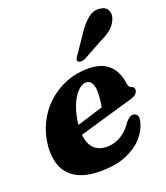

<svg xmlns="http://www.w3.org/2000/svg" viewBox="-138 -831 812 939"><g transform="rotate(-20 268.5 -361.5)"><path d="M109.2 -209.1Q109.2 -209.1 126.5 -214.4Q143.9 -219.8 171.7 -228.2Q199.6 -236.6 231.7 -246.5Q263.8 -256.4 294.6 -265.8Q325.4 -275.2 347.7 -282.4L330.5 -262.4Q335.8 -279.8 339 -303.5Q342.2 -327.2 342.6 -356.9Q342.6 -385.4 332.6 -402.3Q322.6 -419.1 304 -419.1Q287.1 -419.1 270 -405.7Q253 -392.3 238.1 -367.6Q223.3 -343 212.8 -308.8Q202.3 -274.7 198.5 -232.9Q192.5 -161.4 217.5 -124.7Q242.5 -88.1 294 -88.1Q321.3 -88.1 345.3 -97.7Q369.3 -107.3 389.7 -124.6Q410.1 -142 425.4 -165.4Q438.5 -181.4 447.4 -187Q456.3 -192.7 466.9 -192.3Q479.3 -191.9 486.7 -181.1Q494.1 -170.3 487.9 -146.5Q478.2 -105.4 445.6 -68.7Q413.1 -32.1 358 -9.3Q303 13.5 224.3 13.5Q149.6 13.5 103.3 -11.4Q57 -36.3 37.8 -82Q18.6 -127.8 23.8 -190.5Q29.1 -250.9 54.6 -303.3Q80 -355.8 121.9 -395.3Q163.8 -434.9 218.4 -457.2Q273 -479.5 336.2 -479.5Q386 -479.5 418 -462.3Q450.1 -445.2 467 -416Q483.9 -386.9 488.3 -349.9Q489.9 -339.7 493.7 -331.9Q497.6 -324 504.4 -322Q511.8 -320.1 515.8 -315.7Q519.9 -311.3 519.9 -303.2Q519.9 -292.3 511.1 -282.7Q502.4 -273.1 478.3 -266.2Q455.5 -259.8 420.1 -249.6Q384.7 -239.3 343.6 -227.4Q302.5 -215.4 261.9 -203.5Q221.4 -191.5 187.8 -181.9Q154.3 -172.3 134.1 -166.3Q113.9 -160.3 113.9 -160.3ZM378.4 -659.1Q405 -697 432.5 -718.2Q460.1 -739.4 492.8 -734.7Q522.2 -731.3 531.6 -709.7Q541.1 -688.1 530.9 -664.4Q520.2 -638.1 498.5 -619.7Q476.8 -601.3 439.6 -584.1L336.7 -527.5Q326.3 -523.6 316.5 -523.8Q306.7 -524.1 302.4 -529.7Q297.1 -536.5 301 -544.5Q305 -552.5 311.9 -561Z"/></g></svg>

Font: Fraunces Wonky
Style: Italic
Weight: 900
Italic angle: -16°
Version: Version 1.000;[b76b70a41]